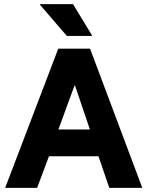

<svg xmlns="http://www.w3.org/2000/svg" viewBox="-20 -911 715 931"><path d="M5 0 262.5 -675H416.7L670 0H510L457.5 -153.3H217.5L160 0ZM263.3 -283.3H415.8L344.2 -495H340.8ZM304.2 -736.7 174.2 -887.5V-890.8H334.2L425.8 -740V-736.7Z"/></svg>

Font: Funnel Sans ExtraBold
Style: Regular
Weight: 800
Version: Version 1.000; Beta; Release 5; Build 24; ttfautohint (v1.8.